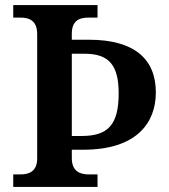

<svg xmlns="http://www.w3.org/2000/svg" viewBox="-20 -734 665 754"><path d="M32 0H363V-49H329C293 -49 262 -62 262 -113V-146H307C516 -146 592 -251 592 -371C592 -502 508 -578 329 -578H262V-601C262 -653 291 -665 329 -665H363V-714H32V-665H59C95 -665 126 -653 126 -600V-112C126 -61 95 -49 59 -49H32ZM301 -200H262V-523H312C410 -523 446 -476 446 -367C446 -244 404 -200 301 -200Z"/></svg>

Font: Noto Serif Georgian SemiBold
Style: Regular
Weight: 600
Designer: Monotype Design Team, Akaki Razmadze
Foundry: Google LLC
Version: Version 2.003